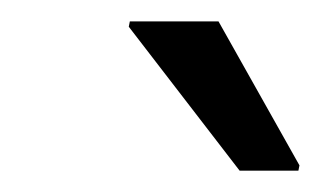

<svg xmlns="http://www.w3.org/2000/svg" viewBox="-20 -755 302 181"><path d="M205.9 -594.1 101.4 -729.8 102.4 -734.8H186L262.3 -599.1L261.3 -594.1Z"/></svg>

Font: Saira Thin
Style: Italic
Weight: 100
Italic angle: -12°
Designer: Hector Gatti with collaboration of the Omnibus-Type team
Foundry: Omnibus-Type
Version: Version 1.101